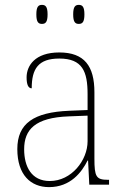

<svg xmlns="http://www.w3.org/2000/svg" viewBox="-20 -757 514 787"><path d="M303 -659C318 -659 326 -667 326 -698C326 -729 318 -737 303 -737C288 -737 280 -729 280 -698C280 -667 288 -659 303 -659ZM152 -659C167 -659 175 -667 175 -698C175 -729 167 -737 152 -737C137 -737 129 -729 129 -698C129 -667 137 -659 152 -659ZM181 10C269 10 315 -51 339 -99H341L346 0H427V-20H422C374 -20 367 -33 367 -107V-379C367 -486 326 -542 223 -542C123 -542 89 -487 89 -440C89 -410 96 -395 110 -395C110 -475 137 -517 223 -517C318 -517 339 -464 339 -371V-306L264 -303C118 -297 51 -251 51 -146C51 -40 106 10 181 10ZM184 -15C109 -15 79 -74 79 -145C79 -226 124 -275 262 -280L339 -283V-178C339 -100 273 -15 184 -15Z"/></svg>

Font: Noto Serif Sinhala SemiCondensed Thin
Style: Regular
Weight: 100
Width: 4
Designer: Jelle Bosma - Monotype Design Team
Foundry: Monotype Imaging Inc.
Version: Version 2.007